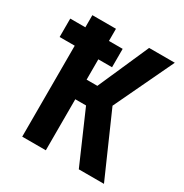

<svg xmlns="http://www.w3.org/2000/svg" viewBox="-162 -829 920 958"><g transform="rotate(30 297.5 -350.0)"><path d="M10 -524H97V0H233V-294H295L423 0H568L410 -359L572 -700H424L295 -407H233V-524H312V-630H233V-700H97V-630H10Z"/></g></svg>

Font: Finlandica SemiBold
Style: Regular
Weight: 600
Designer: Niklas Ekholm, Juho Hiilivirta, Jaakko Suomalainen
Foundry: Helsinki Type Studio
Version: Version 2.000;Glyphs 3.2 (3202)